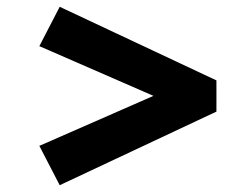

<svg xmlns="http://www.w3.org/2000/svg" viewBox="-20 -538 722 566"><path d="M156 8 96 -108 525 -296V-215L96 -402L156 -518L618 -301V-209Z"/></svg>

Font: Lexend Mega SemiBold
Style: Regular
Weight: 600
Designer: Bonnie Shaver-Troup, Thomas Jockin
Foundry: Lexend
Version: Version 1.007